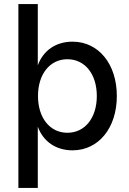

<svg xmlns="http://www.w3.org/2000/svg" viewBox="-20 -720 634 940"><path d="M335 16C463 16 552 -94 552 -250C552 -406 463 -516 335 -516C253 -516 191 -472 165 -400V-700H70V200H165V-100C191 -28 253 16 335 16ZM310 -70C224 -70 166 -143 166 -250C166 -357 224 -430 310 -430C396 -430 454 -357 454 -250C454 -143 396 -70 310 -70Z"/></svg>

Font: Uncut Sans Medium
Style: Regular
Weight: 500
Designer: Kasper Nordkvist
Foundry: UNCUT.wtf
Version: Version 1.304;Glyphs 3.2 (3246)